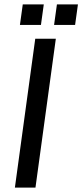

<svg xmlns="http://www.w3.org/2000/svg" viewBox="-20 -857 376 877"><path d="M48 0H142L235 -680H141ZM227 -743H323L336 -837H240ZM71 -743H167L180 -837H84Z"/></svg>

Font: Ronzino Oblique
Style: Italic
Weight: 400
Italic angle: -8°
Designer: Nunzio Mazzaferro
Foundry: Collletttivo
Version: Version 1.000;Glyphs 3.3 (3337)